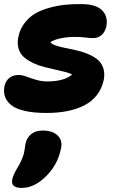

<svg xmlns="http://www.w3.org/2000/svg" viewBox="-27 -545 584 943"><path d="M200.2 9.8Q137.2 9.8 93 -0.7Q48.8 -11.2 26.6 -30Q4.4 -48.8 -2.9 -71.8Q-10.3 -94.7 -4.9 -122.1Q0.5 -147.5 18.6 -162.1Q36.6 -176.8 65.9 -176.8Q81.5 -176.8 102.3 -168.9Q123 -161.1 149.9 -153.1Q176.8 -145 206.1 -145Q285.6 -145 327.1 -178.2Q319.3 -184.6 297.6 -190.4Q275.9 -196.3 250.2 -201.9Q224.6 -207.5 194.8 -214.8Q165 -222.2 139.2 -233.9Q113.3 -245.6 93.3 -262Q73.2 -278.3 64.7 -304.2Q56.2 -330.1 63 -362.8Q70.8 -401.9 93.8 -431.9Q116.7 -461.9 147 -479.2Q177.2 -496.6 217.3 -507.3Q257.3 -518.1 294.7 -521.7Q332 -525.4 374 -524.9Q445.3 -524.4 475.1 -493.7Q504.9 -462.9 495.1 -415Q489.3 -388.7 472.2 -373.3Q455.1 -357.9 431.2 -357.9Q414.6 -357.9 391.8 -360.8Q369.1 -363.8 346.2 -363.8Q261.7 -363.8 220.2 -337.9Q225.6 -329.1 244.9 -322.3Q264.2 -315.4 289.6 -310.3Q314.9 -305.2 344.2 -298.8Q373.5 -292.5 400.4 -281.7Q427.2 -271 448.2 -255.6Q469.2 -240.2 479 -214.1Q488.8 -188 482.9 -153.8Q473.6 -110.4 449 -78.4Q424.3 -46.4 386.7 -27.3Q349.1 -8.3 302.7 0.7Q256.3 9.8 200.2 9.8ZM79.1 377.9Q51.8 377.9 40.3 367.2Q28.8 356.4 33.2 335.9Q37.6 314.5 56.2 283.2Q69.8 261.7 78.4 241.7Q86.9 221.7 89.6 211.4Q92.3 201.2 94.7 183.8Q97.2 166.5 98.1 162.1Q103.5 132.8 125.2 114.5Q147 96.2 182.1 96.2Q231.4 96.2 256.3 120.6Q281.2 145 272.9 183.1Q255.4 272 187 332Q135.7 377.9 79.1 377.9Z"/></svg>

Font: Shantell Sans Normal
Style: Italic
Weight: 800
Italic angle: -11.31°
Designer: Stephen Nixon, Anya Danilova, Shantell Martin
Foundry: Arrow Type
Version: Version 1.006;[559af2be0]